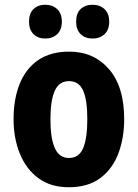

<svg xmlns="http://www.w3.org/2000/svg" viewBox="-20 -777 580 807"><path d="M502 -276Q502 -197 477.5 -132Q453 -67 401.5 -28.5Q350 10 269 10Q193 10 141.5 -28Q90 -66 63.5 -131Q37 -196 37 -276Q37 -360 62.5 -424Q88 -488 140 -524Q192 -560 271 -560Q374 -560 438 -486.5Q502 -413 502 -276ZM192 -275Q192 -196 210.5 -154.5Q229 -113 270 -113Q312 -113 329.5 -154.5Q347 -196 347 -276Q347 -356 329.5 -396Q312 -436 270 -436Q229 -436 210.5 -396Q192 -356 192 -275ZM102 -686Q102 -721 121 -739Q140 -757 170 -757Q201 -757 220.5 -738.5Q240 -720 240 -686Q240 -652 220.5 -633.5Q201 -615 170 -615Q140 -615 121 -633.5Q102 -652 102 -686ZM300 -686Q300 -721 319 -739Q338 -757 369 -757Q400 -757 419.5 -738.5Q439 -720 439 -686Q439 -652 419.5 -633.5Q400 -615 369 -615Q338 -615 319 -633.5Q300 -652 300 -686Z"/></svg>

Font: Noto Sans Lao Condensed ExtraBold
Style: Regular
Weight: 800
Width: 3
Designer: Monotype Design Team
Foundry: Monotype Imaging Inc.
Version: Version 2.003; ttfautohint (v1.8.4.7-5d5b)